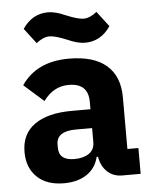

<svg xmlns="http://www.w3.org/2000/svg" viewBox="-54 -795 677 852"><g transform="rotate(-5 284.5 -369.0)"><path d="M344 -601Q312 -601 267 -621Q214 -643 189 -643Q161 -643 130 -618L78 -686Q121 -750 192 -750Q224 -750 269 -730Q322 -708 347 -708Q375 -708 406 -733L458 -665Q415 -601 344 -601ZM539 0H457Q417 0 390.5 -25Q364 -50 357 -92H351Q339 -42 298.5 -15Q258 12 197 12Q120 12 77 -29.5Q34 -71 34 -141Q34 -222 93 -263.5Q152 -305 259 -305H342V-338Q342 -421 255 -421Q187 -421 142 -359L54 -437Q122 -537 266 -537Q376 -537 433 -488Q490 -439 490 -345V-115H539ZM252 -91Q292 -91 317 -108Q342 -125 342 -159V-221H270Q183 -221 183 -162V-147Q183 -91 252 -91Z"/></g></svg>

Font: Aneliza
Style: Bold
Weight: 700
Designer: Mike Abbink, Paul van der Laan, Pieter van Rosmalen
Foundry: Bold Monday
Version: Version 3.0